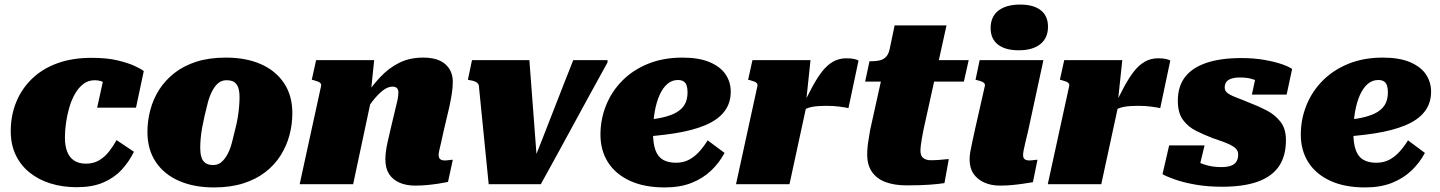

<svg xmlns="http://www.w3.org/2000/svg" viewBox="-20 -806 6301 840"><path d="M356 -90Q389 -90 413.5 -104.5Q438 -119 456.5 -142.5Q475 -166 490 -193L566 -142Q544 -97 511 -62Q478 -27 430.5 -7Q383 13 316 13Q253 13 200.5 -3.5Q148 -20 109 -51.5Q70 -83 48.5 -128.5Q27 -174 27 -232Q27 -299 50 -357Q73 -415 118 -459.5Q163 -504 229 -528.5Q295 -553 381 -553Q447 -553 493.5 -542Q540 -531 569 -517.5Q598 -504 609 -495L575 -335H405L440 -494Q455 -493 462 -483Q469 -473 469.5 -460.5Q470 -448 466.5 -437Q463 -426 457 -423Q452 -433 443 -440Q434 -447 422 -451Q410 -455 394 -455Q366 -455 344.5 -438.5Q323 -422 307.5 -394.5Q292 -367 282.5 -333.5Q273 -300 268.5 -266.5Q264 -233 264 -204Q264 -169 273.5 -143.5Q283 -118 303.5 -104Q324 -90 356 -90Z M1009 -240Q1016 -266 1020 -291Q1024 -316 1026 -339Q1028 -362 1028 -381Q1028 -404 1023 -420.5Q1018 -437 1006 -446Q994 -455 971 -455Q950 -455 935 -442.5Q920 -430 908.5 -408Q897 -386 889.5 -358Q882 -330 875 -299Q869 -273 864.5 -248Q860 -223 858 -200.5Q856 -178 856 -158Q856 -136 861 -119Q866 -102 878.5 -93Q891 -84 913 -84Q934 -84 949 -97Q964 -110 975.5 -131.5Q987 -153 994.5 -181.5Q1002 -210 1009 -240ZM625 -229Q625 -277 637.5 -324.5Q650 -372 676 -413Q702 -454 742.5 -486Q783 -518 839 -536Q895 -554 968 -554Q1056 -554 1121 -525.5Q1186 -497 1222.5 -442.5Q1259 -388 1259 -311Q1259 -262 1246.5 -215Q1234 -168 1208 -126.5Q1182 -85 1141.5 -53.5Q1101 -22 1045 -4Q989 14 916 14Q829 14 763.5 -14.5Q698 -43 661.5 -97.5Q625 -152 625 -229Z M1291 0H1525L1611 -404L1602 -397L1617 -543H1363L1344 -457L1353 -455Q1364 -452 1371.5 -449Q1379 -446 1382.5 -441.5Q1386 -437 1385 -431ZM1921 -233 1946 -339Q1953 -372 1957 -398.5Q1961 -425 1961 -448Q1961 -496 1928.5 -525Q1896 -554 1831 -554Q1772 -554 1726 -531Q1680 -508 1641.5 -466.5Q1603 -425 1565 -368L1564 -298Q1588 -336 1611 -365Q1634 -394 1655.5 -410.5Q1677 -427 1697 -427Q1711 -427 1717 -420Q1723 -413 1723 -402Q1723 -390 1720.5 -376Q1718 -362 1713 -343L1690 -246Q1681 -209 1675.5 -183.5Q1670 -158 1668 -140.5Q1666 -123 1666 -108Q1666 -70 1682 -45Q1698 -20 1727.5 -7Q1757 6 1796 6Q1824 6 1849.5 3.5Q1875 1 1898 -2.5Q1921 -6 1940 -10L1961 -107Q1957 -107 1951.5 -106.5Q1946 -106 1940 -105Q1934 -104 1927 -104Q1913 -104 1906 -109.5Q1899 -115 1899 -128Q1899 -136 1902 -149Q1905 -162 1910 -183Q1915 -204 1921 -233Z M2296 -543H2045L2027 -457L2037 -455Q2050 -453 2058 -449.5Q2066 -446 2070 -441.5Q2074 -437 2075 -431L2118 0H2346Q2383 -67 2419.5 -133.5Q2456 -200 2492 -266.5Q2528 -333 2564.5 -399.5Q2601 -466 2638 -533V-543H2488Q2466 -487 2444 -431.5Q2422 -376 2400.5 -320Q2379 -264 2357 -208.5Q2335 -153 2313 -97L2332 -67Z M2888 14Q2799 14 2736 -15Q2673 -44 2640 -96Q2607 -148 2607 -217Q2607 -284 2631.5 -345Q2656 -406 2702.5 -453Q2749 -500 2815.5 -527Q2882 -554 2966 -554Q3038 -554 3085 -534Q3132 -514 3154.5 -480.5Q3177 -447 3177 -405Q3177 -354 3148.5 -317.5Q3120 -281 3065 -258Q3010 -235 2930.5 -222.5Q2851 -210 2748 -205L2751 -278Q2811 -280 2855.5 -287.5Q2900 -295 2929.5 -309Q2959 -323 2973.5 -345.5Q2988 -368 2988 -402Q2988 -420 2984 -432Q2980 -444 2970.5 -450Q2961 -456 2946 -456Q2920 -456 2900 -439Q2880 -422 2866 -391Q2852 -360 2844.5 -318Q2837 -276 2837 -226Q2837 -177 2848 -148Q2859 -119 2881.5 -106.5Q2904 -94 2937 -94Q2970 -94 2995 -107.5Q3020 -121 3040 -143.5Q3060 -166 3076 -192L3150 -137Q3127 -94 3091.5 -60Q3056 -26 3006 -6Q2956 14 2888 14Z M3200 0H3434L3513 -365L3507 -363L3526 -543H3272L3253 -457L3262 -455Q3273 -452 3280.5 -449Q3288 -446 3291.5 -441.5Q3295 -437 3294 -431ZM3736 -541Q3732 -544 3719 -547.5Q3706 -551 3683 -551Q3650 -551 3623.5 -535.5Q3597 -520 3575 -491Q3553 -462 3532 -422.5Q3511 -383 3488 -335L3486 -319Q3496 -326 3508 -331Q3520 -336 3533.5 -338.5Q3547 -341 3562.5 -342Q3578 -343 3594 -343Q3628 -343 3653 -339.5Q3678 -336 3692 -333Z M3946 5Q3894 5 3855.5 -9Q3817 -23 3795.5 -53Q3774 -83 3774 -130Q3774 -145 3775.5 -162Q3777 -179 3780.5 -198Q3784 -217 3787 -238L3850 -522L3942 -543H4218L4197 -449H3765L3784 -538H3790Q3811 -538 3827.5 -541.5Q3844 -545 3855.5 -556.5Q3867 -568 3872 -590L3894 -695H4121L4020 -237Q4016 -217 4013 -199.5Q4010 -182 4008.5 -169Q4007 -156 4007 -146Q4007 -124 4019.5 -114.5Q4032 -105 4052 -105Q4073 -105 4089.5 -106.5Q4106 -108 4117 -109Q4128 -110 4131 -110L4112 -5Q4088 -1 4047.5 2Q4007 5 3946 5Z M4222 -109Q4222 -124 4225 -141.5Q4228 -159 4233.5 -184Q4239 -209 4247 -246L4289 -431Q4290 -437 4286.5 -441.5Q4283 -446 4275.5 -449Q4268 -452 4256 -455L4248 -457L4266 -543H4545L4478 -233Q4471 -204 4466 -183Q4461 -162 4458.5 -149Q4456 -136 4456 -128Q4456 -115 4463 -109.5Q4470 -104 4484 -104Q4492 -104 4498 -105Q4504 -106 4509.5 -106.5Q4515 -107 4519 -107L4499 -9Q4481 -6 4458 -2.5Q4435 1 4409 3.5Q4383 6 4355 6Q4316 6 4286 -7.5Q4256 -21 4239 -46Q4222 -71 4222 -109ZM4314 -683Q4314 -733 4348 -759.5Q4382 -786 4443 -786Q4502 -786 4533.5 -761Q4565 -736 4565 -689Q4565 -640 4531.5 -613Q4498 -586 4437 -586Q4378 -586 4346 -611Q4314 -636 4314 -683Z M4564 0H4798L4877 -365L4871 -363L4890 -543H4636L4617 -457L4626 -455Q4637 -452 4644.5 -449Q4652 -446 4655.5 -441.5Q4659 -437 4658 -431ZM5100 -541Q5096 -544 5083 -547.5Q5070 -551 5047 -551Q5014 -551 4987.5 -535.5Q4961 -520 4939 -491Q4917 -462 4896 -422.5Q4875 -383 4852 -335L4850 -319Q4860 -326 4872 -331Q4884 -336 4897.5 -338.5Q4911 -341 4926.5 -342Q4942 -343 4958 -343Q4992 -343 5017 -339.5Q5042 -336 5056 -333Z M5327 11Q5264 11 5212 2Q5160 -7 5122.5 -20Q5085 -33 5066 -44L5095 -170H5250L5220 -46Q5200 -53 5190.5 -66.5Q5181 -80 5181 -94.5Q5181 -109 5189 -116Q5200 -109 5218.5 -99Q5237 -89 5263.5 -82Q5290 -75 5324 -75Q5349 -75 5365.5 -81Q5382 -87 5389.5 -99.5Q5397 -112 5397 -130Q5397 -145 5387.5 -155Q5378 -165 5361.5 -173Q5345 -181 5325 -188Q5305 -195 5285 -202Q5248 -216 5213 -233.5Q5178 -251 5155.5 -281.5Q5133 -312 5133 -365Q5133 -428 5164.5 -469Q5196 -510 5258 -531Q5320 -552 5411 -552Q5466 -552 5511.5 -544Q5557 -536 5588.5 -525Q5620 -514 5633 -504L5609 -392H5457L5478 -490Q5494 -492 5503.5 -480.5Q5513 -469 5515 -456Q5517 -443 5508 -437Q5499 -443 5485 -450Q5471 -457 5451.5 -462Q5432 -467 5404 -467Q5372 -467 5355 -456.5Q5338 -446 5338 -423Q5338 -407 5353 -397Q5368 -387 5392.5 -378Q5417 -369 5445 -357Q5485 -342 5521.5 -323Q5558 -304 5582 -273.5Q5606 -243 5606 -193Q5606 -123 5575 -78Q5544 -33 5482 -11Q5420 11 5327 11Z M5952 14Q5863 14 5800 -15Q5737 -44 5704 -96Q5671 -148 5671 -217Q5671 -284 5695.5 -345Q5720 -406 5766.5 -453Q5813 -500 5879.5 -527Q5946 -554 6030 -554Q6102 -554 6149 -534Q6196 -514 6218.5 -480.5Q6241 -447 6241 -405Q6241 -354 6212.5 -317.5Q6184 -281 6129 -258Q6074 -235 5994.5 -222.5Q5915 -210 5812 -205L5815 -278Q5875 -280 5919.5 -287.5Q5964 -295 5993.5 -309Q6023 -323 6037.5 -345.5Q6052 -368 6052 -402Q6052 -420 6048 -432Q6044 -444 6034.5 -450Q6025 -456 6010 -456Q5984 -456 5964 -439Q5944 -422 5930 -391Q5916 -360 5908.5 -318Q5901 -276 5901 -226Q5901 -177 5912 -148Q5923 -119 5945.5 -106.5Q5968 -94 6001 -94Q6034 -94 6059 -107.5Q6084 -121 6104 -143.5Q6124 -166 6140 -192L6214 -137Q6191 -94 6155.5 -60Q6120 -26 6070 -6Q6020 14 5952 14Z"/></svg>

Font: Roboto Serif 20pt Black
Style: Italic
Weight: 900
Italic angle: -10°
Version: Version 1.008